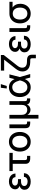

<svg xmlns="http://www.w3.org/2000/svg" viewBox="1873 -2642 973 4759"><g transform="rotate(-90 2359.5 -262.5)"><path d="M237.8 11.7Q180.2 11.7 134.5 -6.3Q88.9 -24.4 62 -59.1Q35.2 -93.8 35.2 -142.1Q35.2 -177.7 50.3 -204.1Q65.4 -230.5 93.5 -247.6Q121.6 -264.6 159.7 -272.7Q197.8 -280.8 244.1 -280.8H299.3V-228H244.1Q210 -228 183.8 -219.2Q157.7 -210.4 143.3 -192.9Q128.9 -175.3 128.9 -147.9Q128.9 -109.4 158.9 -87.2Q189 -64.9 239.7 -64.9Q274.4 -64.9 299.3 -75.4Q324.2 -85.9 338.4 -106Q352.5 -126 355.5 -155.8H447.3Q444.3 -100.1 416 -62.7Q387.7 -25.4 341.6 -6.8Q295.4 11.7 237.8 11.7ZM252 -248Q204.1 -248 166 -255.6Q127.9 -263.2 101.3 -278.3Q74.7 -293.5 60.5 -317.6Q46.4 -341.8 46.4 -375Q46.4 -419.9 71 -454.1Q95.7 -488.3 139.9 -507.8Q184.1 -527.3 242.2 -527.3Q300.8 -527.3 343.8 -507.3Q386.7 -487.3 411.4 -451.2Q436 -415 438.5 -365.7H349.1Q347.2 -404.3 319.1 -427.5Q291 -450.7 242.7 -450.7Q195.8 -450.7 167.2 -429.2Q138.7 -407.7 138.7 -375.5Q138.7 -345.7 166.3 -324.5Q193.8 -303.2 251 -303.2H299.3V-248Z M815.4 0Q746.1 0 712.2 -29.8Q678.2 -59.6 678.2 -119.6V-433.6H499V-515.6H949.2V-433.6H771.5V-130.9Q771.5 -101.6 783.4 -89.8Q795.4 -78.1 826.7 -78.1Q839.4 -78.1 851.3 -78.1Q863.3 -78.1 876 -78.1V0Q861.3 0 846.2 0Q831.1 0 815.4 0Z M1225.1 11.7Q1152.8 11.7 1098.1 -22.5Q1043.5 -56.6 1012.9 -117.2Q982.4 -177.7 982.4 -256.8Q982.4 -336.4 1012.9 -397.5Q1043.5 -458.5 1098.1 -492.9Q1152.8 -527.3 1225.1 -527.3Q1298.3 -527.3 1352.8 -492.9Q1407.2 -458.5 1437.7 -397.5Q1468.3 -336.4 1468.3 -256.8Q1468.3 -177.7 1437.7 -117.2Q1407.2 -56.6 1352.8 -22.5Q1298.3 11.7 1225.1 11.7ZM1225.1 -70.3Q1272 -70.3 1305.2 -93.3Q1338.4 -116.2 1356.2 -158.4Q1374 -200.7 1374 -256.8Q1374 -314 1356.2 -356.2Q1338.4 -398.4 1305.2 -421.9Q1272 -445.3 1225.1 -445.3Q1179.2 -445.3 1145.8 -422.1Q1112.3 -398.9 1094.5 -356.4Q1076.7 -314 1076.7 -256.8Q1076.7 -200.2 1094.5 -158.2Q1112.3 -116.2 1145.5 -93.3Q1178.7 -70.3 1225.1 -70.3Z M1699.7 0Q1626 0 1594 -27.6Q1562 -55.2 1562 -120.1V-515.6H1655.3V-129.9Q1655.3 -98.6 1665.8 -88.1Q1676.3 -77.6 1706.5 -77.6Q1710.4 -77.6 1716.6 -77.6Q1722.7 -77.6 1726.6 -77.6V0Q1720.2 0 1713.4 0Q1706.5 0 1699.7 0Z M1798.8 204.1V-515.6H1892.1V-215.3Q1892.1 -166 1908.4 -134.5Q1924.8 -103 1953.1 -88.4Q1981.4 -73.7 2017.6 -73.7Q2054.2 -73.7 2081.5 -88.4Q2108.9 -103 2124.3 -134.5Q2139.6 -166 2139.6 -215.3V-515.6H2232.9V-126.5Q2232.9 -100.1 2244.4 -89.6Q2255.9 -79.1 2284.7 -79.1H2299.3V0H2277.8Q2209.5 0 2175.8 -31.7Q2142.1 -63.5 2142.1 -124V-173.3H2163.1Q2163.1 -119.1 2148.7 -84Q2134.3 -48.8 2111.8 -29.3Q2089.4 -9.8 2064.2 -1.5Q2039.1 6.8 2017.6 6.8Q1995.6 6.8 1970.5 -1.5Q1945.3 -9.8 1922.9 -29.3Q1900.4 -48.8 1886.2 -84Q1872.1 -119.1 1872.1 -173.3H1892.1V204.1Z M2575.2 11.7Q2502.9 11.7 2448.5 -22.7Q2394 -57.1 2363.8 -117.9Q2333.5 -178.7 2333.5 -256.8Q2333.5 -335.9 2363.8 -397Q2394 -458 2448.5 -492.7Q2502.9 -527.3 2575.7 -527.3Q2613.3 -527.3 2645.3 -517.3Q2677.2 -507.3 2703.1 -487.5Q2729 -467.8 2750 -438.7Q2771 -409.7 2785.6 -370.6H2814.9L2828.6 -262.2L2903.8 0H2816.9L2745.6 -259.3Q2732.4 -307.1 2716.1 -342.3Q2699.7 -377.4 2679.2 -400.1Q2658.7 -422.9 2633.3 -434.1Q2607.9 -445.3 2576.7 -445.3Q2530.3 -445.3 2496.8 -421.9Q2463.4 -398.4 2445.6 -356.2Q2427.7 -314 2427.7 -257.3Q2427.7 -200.7 2445.3 -158.7Q2462.9 -116.7 2496.1 -93.5Q2529.3 -70.3 2576.2 -70.3Q2608.4 -70.3 2635 -82Q2661.6 -93.8 2682.9 -116.9Q2704.1 -140.1 2720 -175Q2735.8 -210 2746.6 -256.3L2809.6 -515.6H2896L2828.6 -256.3L2814.5 -145H2785.2Q2769.5 -106.9 2748.8 -77.6Q2728 -48.3 2702.1 -28.6Q2676.3 -8.8 2644.8 1.5Q2613.3 11.7 2575.2 11.7ZM2545.4 -581.5 2564 -728.5H2654.3L2608.4 -581.5Z M3294.9 140.1V46.4Q3294.9 28.3 3289.8 18.1Q3284.7 7.8 3272.5 3.9Q3260.3 0 3238.8 0H3200.2Q3128.4 0 3076.2 -23.2Q3023.9 -46.4 2995.8 -89.6Q2967.8 -132.8 2967.8 -192.9Q2967.8 -241.7 2986.3 -282Q3004.9 -322.3 3040.3 -367.7Q3075.7 -413.1 3126 -476.6L3189.9 -557.1Q3206.1 -577.6 3222.9 -598.9Q3239.7 -620.1 3257.1 -641.4Q3274.4 -662.6 3291.5 -684.1L3294.9 -646Q3276.4 -646 3257.6 -646Q3238.8 -646 3220.2 -646Q3201.7 -646 3182.9 -646Q3164.1 -646 3145.5 -646H2989.3V-727.5H3375.5V-656.2L3196.3 -427.7Q3149.9 -369.1 3119.9 -331.5Q3089.8 -293.9 3075.4 -263.9Q3061 -233.9 3061 -198.2Q3061 -156.2 3079.8 -130.1Q3098.6 -104 3133.5 -92Q3168.5 -80.1 3215.3 -80.1H3240.7Q3311.5 -80.1 3346.9 -50.8Q3382.3 -21.5 3382.3 43.5V140.1Z M3644.5 11.7Q3586.9 11.7 3541.3 -6.3Q3495.6 -24.4 3468.8 -59.1Q3441.9 -93.8 3441.9 -142.1Q3441.9 -177.7 3457 -204.1Q3472.2 -230.5 3500.2 -247.6Q3528.3 -264.6 3566.4 -272.7Q3604.5 -280.8 3650.9 -280.8H3706.1V-228H3650.9Q3616.7 -228 3590.6 -219.2Q3564.5 -210.4 3550 -192.9Q3535.6 -175.3 3535.6 -147.9Q3535.6 -109.4 3565.7 -87.2Q3595.7 -64.9 3646.5 -64.9Q3681.2 -64.9 3706.1 -75.4Q3731 -85.9 3745.1 -106Q3759.3 -126 3762.2 -155.8H3854Q3851.1 -100.1 3822.8 -62.7Q3794.4 -25.4 3748.3 -6.8Q3702.1 11.7 3644.5 11.7ZM3658.7 -248Q3610.8 -248 3572.8 -255.6Q3534.7 -263.2 3508.1 -278.3Q3481.4 -293.5 3467.3 -317.6Q3453.1 -341.8 3453.1 -375Q3453.1 -419.9 3477.8 -454.1Q3502.4 -488.3 3546.6 -507.8Q3590.8 -527.3 3648.9 -527.3Q3707.5 -527.3 3750.5 -507.3Q3793.5 -487.3 3818.1 -451.2Q3842.8 -415 3845.2 -365.7H3755.9Q3753.9 -404.3 3725.8 -427.5Q3697.8 -450.7 3649.4 -450.7Q3602.5 -450.7 3574 -429.2Q3545.4 -407.7 3545.4 -375.5Q3545.4 -345.7 3573 -324.5Q3600.6 -303.2 3657.7 -303.2H3706.1V-248Z M4085.9 0Q4012.2 0 3980.2 -27.6Q3948.2 -55.2 3948.2 -120.1V-515.6H4041.5V-129.9Q4041.5 -98.6 4052 -88.1Q4062.5 -77.6 4092.8 -77.6Q4096.7 -77.6 4102.8 -77.6Q4108.9 -77.6 4112.8 -77.6V0Q4106.4 0 4099.6 0Q4092.8 0 4085.9 0Z M4402.3 11.7Q4330.1 11.7 4275.4 -22.2Q4220.7 -56.2 4190.2 -116Q4159.7 -175.8 4159.7 -252.9Q4159.7 -330.6 4189.9 -389.6Q4220.2 -448.7 4274.9 -482.2Q4329.6 -515.6 4402.3 -515.6H4694.8V-437.5H4503.9L4402.3 -433.6Q4356 -433.6 4322.5 -411.6Q4289.1 -389.6 4271.5 -348.9Q4253.9 -308.1 4253.9 -252.9Q4253.9 -197.8 4271.7 -156.7Q4289.6 -115.7 4322.8 -93Q4356 -70.3 4402.3 -70.3Q4449.2 -70.3 4482.4 -93.3Q4515.6 -116.2 4533.4 -157.2Q4551.3 -198.2 4551.3 -252.9Q4551.3 -308.1 4533.4 -348.6Q4515.6 -389.2 4482.4 -411.4Q4449.2 -433.6 4402.3 -433.6V-479Q4452.1 -479 4496.1 -464.8Q4540 -450.7 4573.5 -422.1Q4606.9 -393.6 4626 -349.9Q4645 -306.2 4645 -247.1Q4645 -173.3 4614.7 -114.7Q4584.5 -56.2 4530 -22.2Q4475.6 11.7 4402.3 11.7Z"/></g></svg>

Font: Inter Cardless Display
Style: Regular
Weight: 400
Designer: Rasmus Andersson
Foundry: rsms
Version: Version 4.001;git-9221beed3